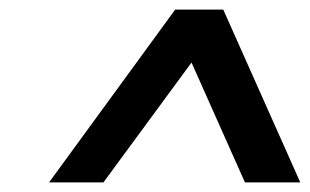

<svg xmlns="http://www.w3.org/2000/svg" viewBox="-20 -747 644 399"><path d="M82 -368 344 -727H444L604 -368H489L378 -617L195 -368Z"/></svg>

Font: Lexend
Style: Italic
Weight: 400
Italic angle: -8.13011°
Designer: Bonnie Shaver-Troup, Thomas Jockin
Foundry: Lexend
Version: Version 1.007